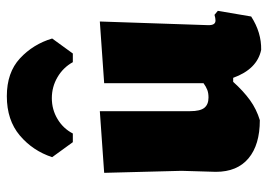

<svg xmlns="http://www.w3.org/2000/svg" viewBox="-134 -660 803 576"><g transform="rotate(-90 268.0 -371.5)"><path d="M524 -120 507 -20Q459 11 407 10Q349 -2 323 -74H311Q283 -43 256 -23.5Q229 -4 196 6Q122 6 81.5 -28Q41 -62 41 -126L44 -229L38 -461L223 -474V-203Q223 -173 233 -160.5Q243 -148 264 -148Q277 -148 286.5 -151.5Q296 -155 307 -163V-461L492 -474L481 -148Q481 -137 484.5 -132Q488 -127 495 -127Q502 -127 512 -130ZM85 -617Q104 -675 150 -714Q196 -753 268 -753Q339 -753 381.5 -713.5Q424 -674 441 -617L396 -555H370Q354 -584 325 -601Q296 -618 262 -618Q228 -618 199.5 -601Q171 -584 156 -555H130Z"/></g></svg>

Font: Luna Sans Black
Style: Regular
Weight: 900
Designer: Juan Pablo del Peral
Foundry: Huerta Tipografica
Version: Version 2.001; ttfautohint (v1.5)